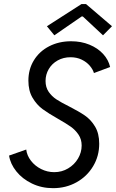

<svg xmlns="http://www.w3.org/2000/svg" viewBox="-20 -934 581 961"><path d="M25.4 -155.3 111.3 -185.5Q114.7 -155.8 134.8 -129.6Q154.8 -103.5 185.8 -87.9Q216.8 -72.3 251.5 -72.3Q289.6 -72.3 321 -91.1Q352.5 -109.9 370.6 -140.6Q388.7 -171.4 388.7 -205.6Q388.7 -236.8 373 -260Q357.4 -283.2 334.5 -299.6Q311.5 -315.9 271 -338.9Q222.7 -366.2 193.1 -387.9Q163.6 -409.7 142.8 -444.8Q122.1 -480 122.1 -530.3Q122.1 -587.4 149.7 -632.3Q177.2 -677.2 226.1 -702.4Q274.9 -727.5 335.9 -727.5Q386.2 -727.5 427.7 -710.4Q469.2 -693.4 496.1 -664.1Q522.9 -634.8 531.2 -598.6L450.2 -568.4Q444.8 -586.9 429.2 -605.2Q413.6 -623.5 388.9 -635.5Q364.3 -647.5 333 -647.5Q297.4 -647.5 268.8 -631.6Q240.2 -615.7 224.1 -588.4Q208 -561 208 -528.8Q208 -497.1 223.6 -474.4Q239.3 -451.7 262.5 -436.5Q285.6 -421.4 325.7 -401.4Q374.5 -376.5 404.5 -356Q434.6 -335.4 455.6 -300.8Q476.6 -266.1 476.6 -214.4Q476.6 -152.8 446 -101.8Q415.5 -50.8 362.8 -21.5Q310.1 7.8 245.6 7.8Q188 7.8 139.9 -15.4Q91.8 -38.6 61.8 -76.2Q31.7 -113.8 25.4 -155.3ZM214.8 -802.7 387.7 -913.6H410.6L540.5 -802.7L495.6 -757.3L394.5 -851.6H388.7L252 -757.3Z"/></svg>

Font: Reddit Sans Chocolate
Style: Italic
Weight: 400
Italic angle: -11.25°
Designer: Stephen Hutchings
Version: Version 1.013